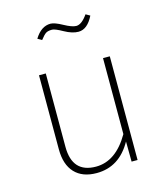

<svg xmlns="http://www.w3.org/2000/svg" viewBox="-113 -833 802 930"><g transform="rotate(-15 288.5 -368.5)"><path d="M464 0H434L433 -101Q371 10 257 10Q186 10 147.5 -31Q109 -72 109 -149V-520H143V-152Q143 -21 262 -21Q362 -21 430 -139V-520H464ZM349 -674Q318 -674 279.5 -695.5Q241 -717 227 -717Q206 -717 195.5 -710Q185 -703 168 -681L147 -693Q180 -747 227 -747Q247 -747 286 -725.5Q325 -704 346 -704Q373 -704 403 -747L424 -735Q394 -674 349 -674Z"/></g></svg>

Font: FiraSans
Style: Regular
Weight: 200
Designer: Carrois Corporate & Edenspiekermann AG
Foundry: Carrois Corporate GbR & Edenspiekermann AG
Version: Version 3.106;PS 003.106;hotconv 1.0.70;makeotf.lib2.5.58329